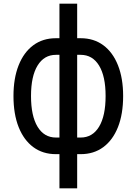

<svg xmlns="http://www.w3.org/2000/svg" viewBox="-20 -820 740 1040"><path d="M302 200V15H283Q212 15 160.5 -23Q109 -61 81 -131.5Q53 -202 53 -300Q53 -396 81 -466.5Q109 -537 160.5 -575Q212 -613 283 -613H302V-800H398V-613H417Q488 -613 539.5 -575Q591 -537 619 -466.5Q647 -396 647 -300Q647 -202 619 -131.5Q591 -61 539.5 -23Q488 15 417 15H398V200ZM283 -75H302V-523H283Q219 -523 183.5 -465Q148 -407 148 -300Q148 -192 183.5 -133.5Q219 -75 283 -75ZM398 -75H417Q481 -75 516.5 -133.5Q552 -192 552 -300Q552 -407 516.5 -465Q481 -523 417 -523H398Z"/></svg>

Font: Martian Mono Light
Style: Regular
Weight: 300
Monospace: yes
Designer: Roman Shamin
Foundry: Evil Martians
Version: Version 1.000; ttfautohint (v1.8.4.7-5d5b)